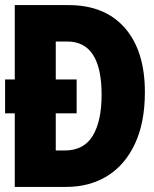

<svg xmlns="http://www.w3.org/2000/svg" viewBox="-20 -734 603 754"><path d="M38 0V-289H0V-422H38V-714H249Q392 -714 470.5 -624Q549 -534 549 -372Q549 -253 510 -169.5Q471 -86 401.5 -43Q332 0 240 0ZM234 -143Q309 -143 344 -200.5Q379 -258 379 -362Q379 -571 244 -571H199V-422H281V-289H199V-143Z"/></svg>

Font: Noto Sans Mono SemiCondensed Black
Style: Regular
Weight: 900
Width: 4
Designer: Monotype Design Team
Foundry: Monotype Imaging Inc.
Version: Version 2.014; ttfautohint (v1.8.4.7-5d5b)